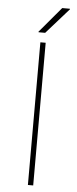

<svg xmlns="http://www.w3.org/2000/svg" viewBox="-60 -921 381 953"><g transform="rotate(5 130.5 -445.0)"><path d="M143.6 0H117.2V-710.9H143.6ZM210.4 -889.6H248.5L249.5 -887.2L136.7 -759.8H104L103 -762.2Z"/></g></svg>

Font: Roboto-Thin
Style: Regular
Weight: 250
Designer: Google
Version: Version 1.100141; 2013; ttfautohint (v0.94.14-c901) -l 8 -r 